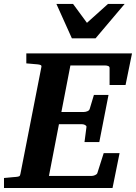

<svg xmlns="http://www.w3.org/2000/svg" viewBox="-35 -937 678 957"><path d="M590.8 -513.2H511.2V-598.1Q511.2 -605.5 503.7 -608.2Q496.1 -610.8 487.8 -610.8H315.9L271 -378.9H383.8Q391.6 -378.9 400.6 -382.6Q409.7 -386.2 412.1 -394L433.1 -463.9H505.9L460 -229H386.2L396 -304.2Q396.5 -307.1 394.5 -309.6Q392.6 -312 389.2 -314Q385.7 -315.9 381.6 -316.9Q377.4 -317.9 374 -317.9H258.8L209 -60.1H421.9Q429.7 -60.1 438.7 -64Q447.8 -67.9 450.2 -74.2L481.9 -173.8H561L525.9 0H-15.1V-49.8Q-3.9 -50.8 7.1 -51.8Q18.1 -52.7 26.4 -53.7Q36.1 -54.7 44.9 -55.2Q56.2 -56.2 60.8 -58.6Q65.4 -61 66.9 -70.8L170.9 -601.1Q173.3 -609.9 168 -612.5Q162.6 -615.2 152.8 -616.2Q144 -616.7 134.8 -617.7Q126.5 -618.7 116.2 -619.4Q106 -620.1 96.2 -621.1V-670.9H623ZM441.4 -746.1H323.2L246.1 -917.5H329.1L398.4 -823.2L503.4 -917.5H586.4Z"/></svg>

Font: Charis SIL Phon
Style: Bold Italic
Weight: 700
Italic angle: -11°
Foundry: SIL International
Version: Version 5.000